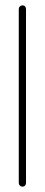

<svg xmlns="http://www.w3.org/2000/svg" viewBox="-20 -683 167 716"><path d="M77 -1V-649C77 -657 72 -663 64 -663C56 -663 50 -657 50 -649V-1C50 7 56 13 64 13C72 13 77 7 77 -1Z"/></svg>

Font: Electronic
Style: Lt
Weight: 300
Version: Version 1.011